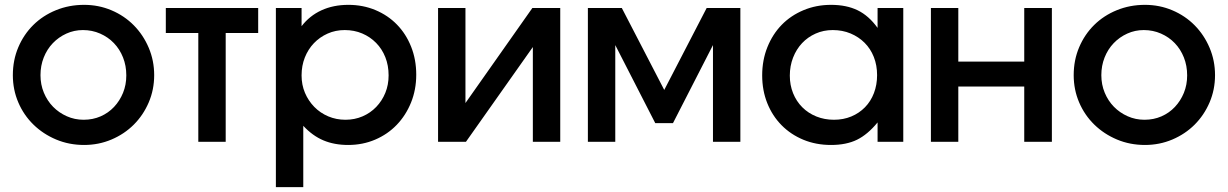

<svg xmlns="http://www.w3.org/2000/svg" viewBox="-20 -585 5064 792"><path d="M33 -275Q33 -337 55.5 -390Q78 -443 117.5 -482Q157 -521 211 -543Q265 -565 327 -565Q387 -565 440 -542.5Q493 -520 532 -480.5Q571 -441 593.5 -388Q616 -335 616 -275Q616 -215 593.5 -162.5Q571 -110 532 -71Q493 -32 440 -9.5Q387 13 327 13Q265 13 211.5 -9.5Q158 -32 118 -71Q78 -110 55.5 -162.5Q33 -215 33 -275ZM325 -91Q363 -91 395 -105Q427 -119 450.5 -144Q474 -169 487.5 -202Q501 -235 501 -274Q501 -314 487.5 -348Q474 -382 450 -407Q426 -432 393 -446.5Q360 -461 322 -461Q286 -461 254 -446.5Q222 -432 198 -407Q174 -382 160.5 -348Q147 -314 147 -275Q147 -236 161 -202.5Q175 -169 199 -144.5Q223 -120 255.5 -105.5Q288 -91 325 -91Z M798 -449H664V-552H1045V-449H911V0H798Z M1118 -552H1224V-477Q1257 -520 1306 -542.5Q1355 -565 1417 -565Q1477 -565 1528.5 -543.5Q1580 -522 1617.5 -483.5Q1655 -445 1676 -392Q1697 -339 1697 -277Q1697 -215 1675.5 -162Q1654 -109 1616.5 -70Q1579 -31 1527.5 -9Q1476 13 1416 13Q1359 13 1314 -6Q1269 -25 1231 -66V187H1118ZM1405 -91Q1443 -91 1475.5 -105Q1508 -119 1532 -144Q1556 -169 1569.5 -202Q1583 -235 1583 -274Q1583 -315 1569.5 -349Q1556 -383 1531.5 -408Q1507 -433 1474 -447Q1441 -461 1402 -461Q1364 -461 1331.5 -446.5Q1299 -432 1275 -407Q1251 -382 1237.5 -348Q1224 -314 1224 -274Q1224 -235 1238 -202Q1252 -169 1276.5 -144Q1301 -119 1334 -105Q1367 -91 1405 -91Z M1787 -552H1900V-160L2176 -552H2291V0H2178V-391L1902 0H1787Z M2405 -552H2545L2720 -214L2895 -552H3034V0H2921V-399L2756 -77H2683L2518 -399V0H2405Z M3124 -274Q3124 -337 3145.5 -390.5Q3167 -444 3204.5 -482.5Q3242 -521 3294.5 -543Q3347 -565 3408 -565Q3472 -565 3518 -542.5Q3564 -520 3600 -470V-552H3706V0H3600V-80Q3559 -30 3515 -8.5Q3471 13 3408 13Q3346 13 3294 -8.5Q3242 -30 3204 -68.5Q3166 -107 3145 -159.5Q3124 -212 3124 -274ZM3238 -273Q3238 -234 3251.5 -200.5Q3265 -167 3289.5 -142.5Q3314 -118 3347.5 -104.5Q3381 -91 3420 -91Q3459 -91 3491.5 -104.5Q3524 -118 3548 -142.5Q3572 -167 3585 -201Q3598 -235 3598 -275Q3598 -316 3584.5 -350Q3571 -384 3546.5 -408.5Q3522 -433 3488.5 -447Q3455 -461 3415 -461Q3377 -461 3344.5 -446.5Q3312 -432 3288.5 -407Q3265 -382 3251.5 -347.5Q3238 -313 3238 -273Z M3820 -552H3933V-331H4205V-552H4319V0H4205V-228H3933V0H3820Z M4409 -275Q4409 -337 4431.5 -390Q4454 -443 4493.5 -482Q4533 -521 4587 -543Q4641 -565 4703 -565Q4763 -565 4816 -542.5Q4869 -520 4908 -480.5Q4947 -441 4969.5 -388Q4992 -335 4992 -275Q4992 -215 4969.5 -162.5Q4947 -110 4908 -71Q4869 -32 4816 -9.5Q4763 13 4703 13Q4641 13 4587.5 -9.5Q4534 -32 4494 -71Q4454 -110 4431.5 -162.5Q4409 -215 4409 -275ZM4701 -91Q4739 -91 4771 -105Q4803 -119 4826.5 -144Q4850 -169 4863.5 -202Q4877 -235 4877 -274Q4877 -314 4863.5 -348Q4850 -382 4826 -407Q4802 -432 4769 -446.5Q4736 -461 4698 -461Q4662 -461 4630 -446.5Q4598 -432 4574 -407Q4550 -382 4536.5 -348Q4523 -314 4523 -275Q4523 -236 4537 -202.5Q4551 -169 4575 -144.5Q4599 -120 4631.5 -105.5Q4664 -91 4701 -91Z"/></svg>

Font: Involve SemiBold
Style: Regular
Weight: 600
Designer: Stefan Peev
Foundry: Context Ltd.
Version: Version 1.001